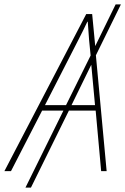

<svg xmlns="http://www.w3.org/2000/svg" viewBox="-80 -780 571 875"><path d="M-60 0 313 -716H340L354 -570L447 -760H471L357 -528L406 0H381L356 -276H234L61 75H36L209 -276H112L-30 0ZM125 -301H221L333 -527L326 -598Q325 -618 323 -639.5Q321 -661 320 -681H318Q309 -661 298.5 -640.5Q288 -620 277 -598ZM353 -301 336 -485 246 -301Z"/></svg>

Font: Noto Sans SemiCondensed Thin
Style: Italic
Weight: 100
Width: 4
Italic angle: -12°
Designer: Monotype Design Team
Foundry: Monotype Imaging Inc.
Version: Version 2.013; ttfautohint (v1.8.4.7-5d5b)